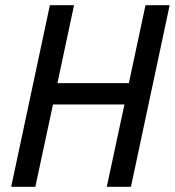

<svg xmlns="http://www.w3.org/2000/svg" viewBox="-20 -719 673 739"><path d="M391 0 459 -317H184L116 0H23L172 -699H265L201 -399H476L540 -699H633L484 0Z"/></svg>

Font: Fragment Mono
Style: Italic
Weight: 400
Italic angle: -12°
Designer: Wei Huang based on Nimbus Sans by URW Studio, based on Helvetica by Max Miedinger.
Foundry: Wei Huang
Version: Version 1.011; ttfautohint (v1.8.4.7-5d5b)